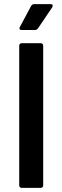

<svg xmlns="http://www.w3.org/2000/svg" viewBox="-20 -909 302 929"><path d="M177 0C184 0 189 -5 189 -12V-688C189 -695 184 -700 177 -700H85C78 -700 73 -695 73 -688V-12C73 -5 78 0 85 0ZM150 -764C156 -764 161 -767 164 -772L233 -874C234 -877 235 -879 235 -881C235 -884 234 -889 225 -889H146C139 -889 134 -886 131 -881L76 -778C75 -775 74 -773 74 -772C74 -769 75 -764 84 -764Z"/></svg>

Font: Barlow SemiBold Numbers
Style: Regular
Weight: 600
Designer: Jeremy Tribby
Foundry: Tribby Type
Version: Version 1.408